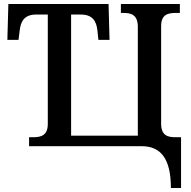

<svg xmlns="http://www.w3.org/2000/svg" viewBox="-20 -734 960 964"><path d="M838 210H889V-45H862C822 -45 789 -53 789 -114V-603C789 -661 823 -669 862 -669H883V-714H587V-669H599C639 -669 672 -660 672 -599V-53H337V-661H386C446 -661 464 -626 469 -582L474 -534H530L525 -714H22L17 -534H73L79 -582C84 -626 102 -661 161 -661H220V-112C220 -54 186 -45 147 -45H126V0H691C787 0 838 62 838 210Z"/></svg>

Font: Noto Serif Thai Medium
Style: Regular
Weight: 500
Designer: Monotype Design Team
Foundry: Monotype Imaging Inc.
Version: Version 1.901;PS 001.901;hotconv 1.0.88;makeotf.lib2.5.64775